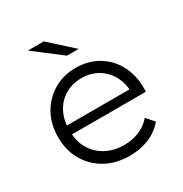

<svg xmlns="http://www.w3.org/2000/svg" viewBox="-171 -860 946 994"><g transform="rotate(-30 302.0 -363.0)"><path d="M322 5Q240 5 178 -29.5Q116 -64 81 -124.5Q46 -185 46 -263Q46 -341 79.5 -401Q113 -461 171.5 -495.5Q230 -530 303 -530Q377 -530 434.5 -496.5Q492 -463 525 -402.5Q558 -342 558 -263Q558 -258 557.5 -252.5Q557 -247 557 -241H100V-294H519L491 -273Q491 -330 466.5 -374.5Q442 -419 400 -444Q358 -469 303 -469Q249 -469 206 -444Q163 -419 139 -374Q115 -329 115 -271V-260Q115 -200 141.5 -154.5Q168 -109 215.5 -83.5Q263 -58 324 -58Q372 -58 413.5 -75Q455 -92 485 -127L525 -81Q490 -39 437.5 -17Q385 5 322 5ZM297 -607 135 -731H230L367 -607Z"/></g></svg>

Font: MOST Montserrat
Style: Regular
Weight: 400
Designer: Julieta Ulanovsky
Foundry: Julieta Ulanovsky
Version: Version 8.000;March 11, 2024;FontCreator 15.0.0.2926 64-bit